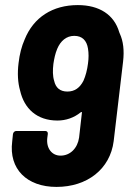

<svg xmlns="http://www.w3.org/2000/svg" viewBox="-20 -727 506 755"><path d="M464 -485C469 -528 465 -565 451 -595C451 -596 450 -598 449 -600C429 -669 371 -707 286 -707C187 -707 112 -659 77 -572C65 -545 57 -514 53 -479C48 -439 50 -402 59 -371C75 -300 125 -253 206 -253C239 -253 271 -264 297 -285C300 -288 303 -287 302 -283L291 -186C285 -144 256 -115 218 -115C184 -115 161 -144 166 -185L168 -200C169 -207 165 -212 158 -212H44C38 -212 32 -207 31 -200L28 -171C14 -62 86 8 202 8C323 8 413 -62 427 -172ZM308 -409C294 -382 274 -367 245 -367C216 -367 199 -382 193 -409C187 -428 187 -451 190 -476C193 -496 197 -516 205 -535C218 -566 241 -586 272 -586C303 -586 321 -568 326 -536C329 -518 329 -498 326 -477C323 -453 317 -429 308 -409Z"/></svg>

Font: Barlow Semi Condensed
Style: Bold Italic
Weight: 700
Width: 4
Italic angle: -7°
Designer: Jeremy Tribby
Foundry: Tribby Type
Version: Version 1.422;hotconv 1.0.109;makeotfexe 2.5.65596